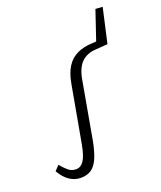

<svg xmlns="http://www.w3.org/2000/svg" viewBox="-121 -699 663 789"><g transform="rotate(-20 210.5 -304.0)"><path d="M97 12Q71 12 48.5 -3Q26 -18 8 -49L28 -70Q43 -52 57 -40Q71 -28 91 -28Q111 -28 124.5 -47.5Q138 -67 147 -115L192 -365Q200 -410 218 -437.5Q236 -465 264.5 -478Q293 -491 331 -492L372 -495L342 -478L390 -620L421 -618L387 -467L334 -463Q296 -461 272.5 -438.5Q249 -416 240 -368L194 -110Q186 -70 174.5 -42.5Q163 -15 144.5 -1.5Q126 12 97 12Z"/></g></svg>

Font: Source Serif 4 Light
Style: Italic
Weight: 300
Italic angle: -12°
Designer: Frank Grießhammer
Foundry: Adobe Systems Incorporated
Version: Version 4.004;hotconv 1.0.116;makeotfexe 2.5.65601